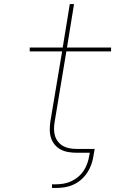

<svg xmlns="http://www.w3.org/2000/svg" viewBox="-20 -755 640 949"><path d="M257 174H237V156H257Q276 156 295.5 152.5Q315 149 333 140.5Q351 132 367 118.5Q383 105 394 88Q405 71 411.5 52.5Q418 34 421 15L424 0H358Q338 0 317.5 -3.5Q297 -7 280 -16Q263 -25 250.5 -40Q238 -55 232 -74Q226 -93 226 -113.5Q226 -134 229 -155L287 -501H127V-520H290L325 -735H346L311 -520H529V-501H308L250 -152Q247 -134 247 -116.5Q247 -99 252 -83Q257 -67 267.5 -54Q278 -41 292.5 -33Q307 -25 324 -22Q341 -19 358 -19H448L442 15Q439 36 431.5 57.5Q424 79 411.5 98Q399 117 381.5 132.5Q364 148 343 157.5Q322 167 300.5 170.5Q279 174 257 174Z"/></svg>

Font: Iosevka SS04 Th Ex Obl
Style: Regular
Weight: 100
Width: 7
Italic angle: -9°
Monospace: yes
Designer: Belleve Invis
Foundry: Belleve Invis
Version: Version 19.0.0; ttfautohint (v1.8.4)